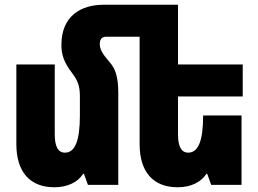

<svg xmlns="http://www.w3.org/2000/svg" viewBox="-20 -780 1089 810"><path d="M479 -387C479 -455 467 -490 443 -517C412 -553 401 -572 401 -594C401 -612 408 -625 427 -625H569V-172C569 -54 627 10 729 10C785 10 828 -11 851 -47H854L871 0H999V-293H837V-292C837 -185 816 -136 774 -136C744 -136 731 -164 731 -213V-373H1004V-508H731V-760H418C324 -760 239 -715 239 -590C239 -547 251 -516 284 -472C307 -442 317 -417 317 -376V-292C317 -185 296 -136 254 -136C224 -136 211 -164 211 -213V-508H49V-172C49 -54 107 10 209 10C265 10 308 -11 331 -47H334L351 0H479Z"/></svg>

Font: Noto Sans Armenian ExtraCondensed Black
Style: Regular
Weight: 900
Width: 2
Designer: Monotype Design Team
Foundry: Monotype Imaging Inc.
Version: Version 2.008